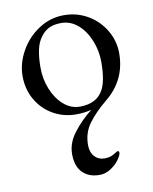

<svg xmlns="http://www.w3.org/2000/svg" viewBox="-80 -475 656 823"><g transform="rotate(-10 247.5 -63.5)"><path d="M186 179Q186 130 220.5 85.5Q255 41 300 6Q268 14 234 14Q179 14 133.5 -12Q88 -38 61.5 -84Q35 -130 35 -187Q35 -242 64.5 -295Q94 -348 144.5 -381Q195 -414 254 -414Q311 -414 358 -386.5Q405 -359 432.5 -312.5Q460 -266 460 -213Q460 -96 370 -23Q320 18 290 58.5Q260 99 260 152Q260 184 277 202.5Q294 221 320 221Q345 221 361.5 210.5Q378 200 379 200Q387 200 387 207Q387 218 373 237.5Q359 257 336 272Q313 287 287 287Q241 287 213.5 259.5Q186 232 186 179ZM358 -71Q378 -110 378 -189Q378 -237 360 -282Q342 -327 310 -355Q278 -383 237 -383Q208 -383 187 -374Q166 -365 149 -343Q131 -320 124 -286.5Q117 -253 117 -210Q117 -160 135 -115.5Q153 -71 184.5 -43.5Q216 -16 255 -16Q330 -16 358 -71Z"/></g></svg>

Font: EB Garamond
Style: Regular
Weight: 400
Designer: Georg Duffner and Octavio Pardo
Foundry: Georg Duffner
Version: Version 1.000; ttfautohint (v1.6)